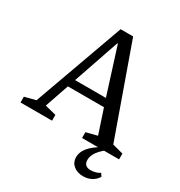

<svg xmlns="http://www.w3.org/2000/svg" viewBox="-220 -877 1159 1235"><g transform="rotate(30 359.0 -260.0)"><path d="M532 -64 473 -242H205L144 -64L227 -43V0H-7V-43L75 -64L315 -730H408L645 -64L725 -43V0H450V-43ZM342 -641 225 -300H454L346 -641ZM578 210Q533 210 505.5 186.5Q478 163 478 125Q478 50 592 -14H633Q606 4 587.5 24Q569 44 559.5 64.5Q550 85 550 105Q550 128 563 140Q576 152 600 152Q618 152 637 147Q656 142 668 132L683 154Q666 181 639 195.5Q612 210 578 210Z"/></g></svg>

Font: Domine
Style: Regular
Weight: 400
Designer: Pablo Impallari, Rodrigo Fuenzalida, Brenda Gallo
Foundry: Pablo Impallari, Rodrigo Fuenzalida, Brenda Gallo
Version: Version 2.000;September 19, 2022;FontCreator 14.0.0.2877 64-